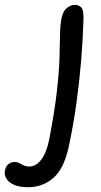

<svg xmlns="http://www.w3.org/2000/svg" viewBox="-150 -522 423 802"><path d="M-32 260Q-68 260 -90.7 250.2Q-113.4 240.4 -123.2 224.2Q-133 208 -129.4 190Q-125.8 172.4 -114.7 163.5Q-103.6 154.6 -88.2 154.6Q-79.8 154.6 -73.3 157.5Q-66.8 160.4 -60.3 164.1Q-53.8 167.8 -46.4 170.7Q-39 173.6 -28.2 173.6Q0.2 173.6 21.9 145.5Q43.6 117.4 55 63.4Q77.4 -52.4 87 -135.7Q96.6 -219 98.4 -277.2Q100.2 -335.4 100.7 -376Q101.2 -416.6 107.2 -446Q113.2 -476 129.6 -488.8Q146 -501.6 161.6 -501.6Q179.4 -501.6 189.5 -490.8Q199.6 -480 198.8 -443.6Q196.2 -354.4 188.9 -268Q181.6 -181.6 169.8 -95.6Q158 -9.6 139.8 78.4Q120.2 179.2 74.7 219.6Q29.2 260 -32 260Z"/></svg>

Font: Shantell Sans Light
Style: Italic
Weight: 300
Italic angle: -11°
Designer: Stephen Nixon, Anya Danilova, Shantell Martin
Foundry: Arrow Type
Version: Version 1.008;[ac192a2d6]